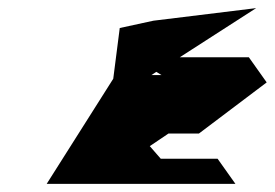

<svg xmlns="http://www.w3.org/2000/svg" viewBox="-20 -641 677 473"><path d="M95 -188H560L516 -250H376L349 -281L395 -312H470L637 -438L593 -500H423L611 -621L358 -590L275 -572L259 -447ZM353 -456 365 -464 378 -456Z"/></svg>

Font: bitstorm
Style: exextobl
Weight: 400
Version: Version 0.2